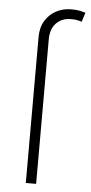

<svg xmlns="http://www.w3.org/2000/svg" viewBox="-54 -792 390 825"><g transform="rotate(5 140.5 -380.0)"><path d="M89.8 0V-629.4Q89.8 -670.9 107.7 -700Q125.5 -729 154.8 -744.6Q184.1 -760.3 219.7 -760.3Q240.7 -760.3 256.1 -757.3Q271.5 -754.4 281.2 -750.5L268.6 -710.9Q260.3 -713.9 249.3 -716.1Q238.3 -718.3 223.1 -718.3Q182.6 -718.3 158.4 -693.1Q134.3 -668 134.3 -623V0Z"/></g></svg>

Font: Inter ExtraLight
Style: Regular
Weight: 250
Designer: Rasmus Andersson
Foundry: rsms
Version: Version 4.001;git-66647c0bb